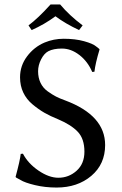

<svg xmlns="http://www.w3.org/2000/svg" viewBox="-20 -832 546 862"><path d="M250 -812Q291 -763 351 -718L335 -697Q273 -726 229 -759Q179 -722 122 -697L108 -718Q151 -750 207 -812ZM242 -34Q289 -34 324 -65.5Q359 -97 359 -151Q359 -209 329 -240.5Q299 -272 242 -296Q205 -311 179 -326Q153 -341 126 -363.5Q99 -386 84.5 -416.5Q70 -447 70 -485Q70 -537 101.5 -579Q133 -621 180 -641Q221 -658 266 -658Q318 -658 357.5 -647Q397 -636 411 -624L425 -613L427 -610Q408 -547 404 -510L394 -509Q374 -556 336.5 -585Q299 -614 258 -614Q220 -614 197 -602Q178 -592 164.5 -565.5Q151 -539 151 -512Q151 -483 162 -460Q173 -437 194 -422Q215 -407 231.5 -398.5Q248 -390 273 -381Q452 -314 452 -181Q452 -95 390 -42.5Q328 10 234 10Q182 10 136.5 -1Q91 -12 72 -24L52 -35L50 -38Q70 -112 73 -141L83 -142Q106 -98 153 -66Q200 -34 242 -34Z"/></svg>

Font: Libertinus Sans
Style: Regular
Weight: 400
Designer: Philipp H. Poll
Foundry: Khaled Hosny
Version: Version 6.1